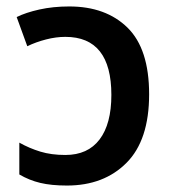

<svg xmlns="http://www.w3.org/2000/svg" viewBox="-20 -571 537 601"><path d="M196.8 -550.8Q311.5 -550.8 379.2 -484.4Q446.8 -418 446.8 -275.9Q446.8 -132.3 376 -61.3Q305.2 9.8 189.5 9.8Q140.6 9.8 106 1.5Q71.3 -6.8 40.5 -24.9V-124.5Q71.8 -106.9 106.2 -96.4Q140.6 -85.9 184.6 -85.9Q254.9 -85.9 291.7 -134.5Q328.6 -183.1 328.6 -273.9Q328.6 -455.6 184.6 -455.6Q155.3 -455.6 124 -447.5Q92.8 -439.5 65.4 -426.3L32.2 -517.6Q60.5 -531.7 103.5 -541.3Q146.5 -550.8 196.8 -550.8Z"/></svg>

Font: Open Sans SemiBold
Style: Regular
Weight: 600
Designer: Monotype Design Team
Foundry: Monotype Imaging Inc.
Version: Version 3.003; ttfautohint (v1.8.4)